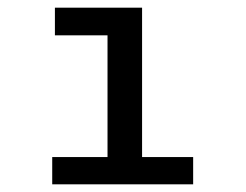

<svg xmlns="http://www.w3.org/2000/svg" viewBox="-20 -480 640 500"><path d="M116 0V-71H260V-388H123V-460H350V-71H483V0Z"/></svg>

Font: Inconsolata Expanded Medium
Style: Regular
Weight: 500
Width: 7
Monospace: yes
Designer: Raph Levien, Cyreal, Brenton Simpson
Foundry: Raph Levien, Cyreal, Google
Version: Version 3.001; ttfautohint (v1.8.2.53-6de2)